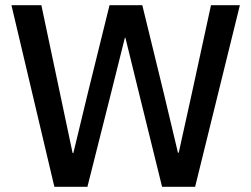

<svg xmlns="http://www.w3.org/2000/svg" viewBox="-20 -718 966 738"><path d="M189 0 24 -698H139L210 -362L259 -130H262L318 -362L401 -698H527L609 -362L664 -131H667L718 -362L791 -698H902L730 0H603L514 -361L462 -573H460L407 -361L316 0Z"/></svg>

Font: IBM Plex Thai Medium
Style: Regular
Weight: 500
Designer: Mike Abbink, Paul van der Laan, Pieter van Rosmalen, Ben Mitchell, Mark Frömberg
Foundry: Bold Monday
Version: Version 1.0